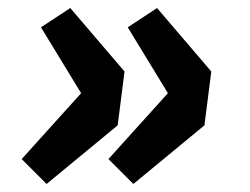

<svg xmlns="http://www.w3.org/2000/svg" viewBox="-20 -515 623 478"><path d="M34 -119 182 -283 82 -447 155 -495 290 -337 273 -203 96 -57ZM250 -119 398 -283 298 -447 371 -495 506 -337 489 -203 312 -57Z"/></svg>

Font: Nebula Sans Black
Style: Regular
Weight: 900
Italic angle: -9°
Designer: Paul D. Hunt for Adobe (as Source Sans)
Foundry: Nebula Entertainment & Broadcasting LLC
Version: Version 1.010